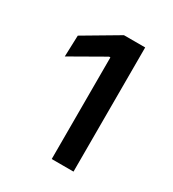

<svg xmlns="http://www.w3.org/2000/svg" viewBox="-98 -760 408 454"><g transform="rotate(30 106.0 -532.5)"><path d="M169 -363H109.5V-640.5H106L15 -588.5L17 -646.5L111 -702H169Z"/></g></svg>

Font: Anek Devanagari Medium
Style: Regular
Weight: 400
Version: Version 1.003